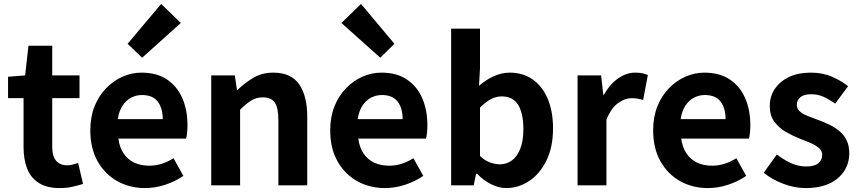

<svg xmlns="http://www.w3.org/2000/svg" viewBox="-20 -944 4379 978"><path d="M284 14Q218 14 177 -12.5Q136 -39 118 -86Q100 -133 100 -195V-444H21V-553L108 -560L125 -711H246V-560H385V-444H246V-196Q246 -148 266 -125Q286 -102 323 -102Q337 -102 352 -106Q367 -110 378 -114L403 -7Q380 0 350.5 7Q321 14 284 14Z M719 14Q641 14 578 -21Q515 -56 477.5 -122Q440 -188 440 -280Q440 -348 461.5 -402Q483 -456 520.5 -494.5Q558 -533 604.5 -553.5Q651 -574 701 -574Q778 -574 830 -539.5Q882 -505 908.5 -444.5Q935 -384 935 -306Q935 -286 933 -267.5Q931 -249 928 -238H583Q589 -193 610 -162Q631 -131 664 -115.5Q697 -100 739 -100Q773 -100 803 -109.5Q833 -119 864 -138L914 -48Q873 -20 822 -3Q771 14 719 14ZM580 -337H809Q809 -393 783.5 -426.5Q758 -460 703 -460Q674 -460 648 -446.5Q622 -433 604 -405.5Q586 -378 580 -337ZM704 -650 630 -721 801 -924 901 -827Z M1056 0V-560H1176L1187 -486H1190Q1227 -522 1271 -548Q1315 -574 1372 -574Q1463 -574 1504 -514.5Q1545 -455 1545 -349V0H1398V-331Q1398 -396 1379.5 -422Q1361 -448 1319 -448Q1285 -448 1259.5 -432Q1234 -416 1203 -385V0Z M1941 14Q1863 14 1800 -21Q1737 -56 1699.5 -122Q1662 -188 1662 -280Q1662 -348 1683.5 -402Q1705 -456 1742.5 -494.5Q1780 -533 1826.5 -553.5Q1873 -574 1923 -574Q2000 -574 2052 -539.5Q2104 -505 2130.5 -444.5Q2157 -384 2157 -306Q2157 -286 2155 -267.5Q2153 -249 2150 -238H1805Q1811 -193 1832 -162Q1853 -131 1886 -115.5Q1919 -100 1961 -100Q1995 -100 2025 -109.5Q2055 -119 2086 -138L2136 -48Q2095 -20 2044 -3Q1993 14 1941 14ZM1802 -337H2031Q2031 -393 2005.5 -426.5Q1980 -460 1925 -460Q1896 -460 1870 -446.5Q1844 -433 1826 -405.5Q1808 -378 1802 -337ZM1917 -650 1719 -827 1819 -924 1989 -721Z M2559 14Q2522 14 2483 -5Q2444 -24 2410 -59H2405L2393 0H2278V-798H2425V-597L2420 -507Q2454 -537 2494.5 -555.5Q2535 -574 2576 -574Q2645 -574 2694.5 -538.5Q2744 -503 2770.5 -439.5Q2797 -376 2797 -290Q2797 -194 2763 -125.5Q2729 -57 2674.5 -21.5Q2620 14 2559 14ZM2527 -107Q2560 -107 2587 -126.5Q2614 -146 2630 -186Q2646 -226 2646 -287Q2646 -340 2634 -377.5Q2622 -415 2598 -434Q2574 -453 2535 -453Q2507 -453 2480.5 -439Q2454 -425 2425 -396V-149Q2451 -125 2477.5 -116Q2504 -107 2527 -107Z M2922 0V-560H3042L3053 -461H3056Q3087 -516 3129 -545Q3171 -574 3215 -574Q3239 -574 3253.5 -570.5Q3268 -567 3280 -562L3256 -435Q3240 -439 3227.5 -441.5Q3215 -444 3196 -444Q3164 -444 3128.5 -419Q3093 -394 3069 -334V0Z M3586 14Q3508 14 3445 -21Q3382 -56 3344.5 -122Q3307 -188 3307 -280Q3307 -348 3328.5 -402Q3350 -456 3387.5 -494.5Q3425 -533 3471.5 -553.5Q3518 -574 3568 -574Q3645 -574 3697 -539.5Q3749 -505 3775.5 -444.5Q3802 -384 3802 -306Q3802 -286 3800 -267.5Q3798 -249 3795 -238H3450Q3456 -193 3477 -162Q3498 -131 3531 -115.5Q3564 -100 3606 -100Q3640 -100 3670 -109.5Q3700 -119 3731 -138L3781 -48Q3740 -20 3689 -3Q3638 14 3586 14ZM3447 -337H3676Q3676 -393 3650.5 -426.5Q3625 -460 3570 -460Q3541 -460 3515 -446.5Q3489 -433 3471 -405.5Q3453 -378 3447 -337Z M4083 14Q4027 14 3969.5 -8Q3912 -30 3870 -64L3937 -157Q3974 -129 4010.5 -112.5Q4047 -96 4087 -96Q4129 -96 4148.5 -112.5Q4168 -129 4168 -155Q4168 -176 4151 -190.5Q4134 -205 4107 -216.5Q4080 -228 4051 -239Q4016 -253 3981.5 -273Q3947 -293 3924 -324.5Q3901 -356 3901 -403Q3901 -453 3927 -491.5Q3953 -530 3999.5 -552Q4046 -574 4110 -574Q4171 -574 4218.5 -553Q4266 -532 4300 -505L4234 -416Q4204 -438 4174.5 -451Q4145 -464 4114 -464Q4075 -464 4057 -449Q4039 -434 4039 -410Q4039 -390 4054 -376.5Q4069 -363 4095 -353Q4121 -343 4150 -332Q4178 -322 4205.5 -308.5Q4233 -295 4256 -276Q4279 -257 4292.5 -229.5Q4306 -202 4306 -163Q4306 -114 4280.5 -73.5Q4255 -33 4205.5 -9.5Q4156 14 4083 14Z"/></svg>

Font: Noto Sans HK Thin
Style: Bold
Weight: 700
Version: Version 2.004-H2;hotconv 1.0.118;makeotfexe 2.5.65603